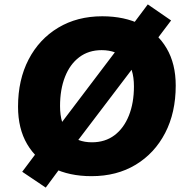

<svg xmlns="http://www.w3.org/2000/svg" viewBox="-20 -790 847 873"><path d="M396 11Q295 11 220 -26.5Q145 -64 103.5 -134.5Q62 -205 62 -305Q62 -427 110 -519.5Q158 -612 244.5 -664Q331 -716 445 -716Q546 -716 621 -678.5Q696 -641 737.5 -570.5Q779 -500 779 -401Q779 -278 731 -185.5Q683 -93 597 -41Q511 11 396 11ZM398 -143Q458 -143 500.5 -175Q543 -207 566 -264.5Q589 -322 589 -397Q589 -481 549.5 -521.5Q510 -562 442 -562Q383 -562 340.5 -530Q298 -498 275.5 -440.5Q253 -383 253 -308Q253 -224 292 -183.5Q331 -143 398 -143ZM188 63 81 -9 177 -137 243 -210 515 -569 557 -643 652 -770 758 -697 662 -570 596 -496 324 -138 282 -64Z"/></svg>

Font: Nunito Sans Black
Style: Italic
Weight: 900
Italic angle: -9°
Designer: Vernon Adams
Foundry: Vernon Adams
Version: Version 3.006; ttfautohint (v1.8.3)